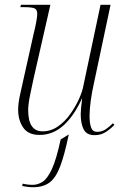

<svg xmlns="http://www.w3.org/2000/svg" viewBox="-20 -556 524 804"><path d="M376 10Q343 10 330.5 -14Q318 -38 318 -78Q318 -88 319.5 -103.5Q321 -119 324 -143H323Q289 -69 245 -30Q201 9 146 9Q98 9 77 -22Q56 -53 56 -96Q56 -123 64 -159.5Q72 -196 79 -227L121 -415Q127 -438 131.5 -462.5Q136 -487 136 -498Q136 -516 124.5 -521Q113 -526 82 -526H65L68 -536H191L121 -229Q114 -197 106 -158Q98 -119 98 -95Q98 -6 158 -6Q193 -6 222.5 -26.5Q252 -47 274 -78Q296 -109 310.5 -141Q325 -173 329 -196L401 -536H443L372 -201Q365 -171 360 -134.5Q355 -98 355 -70Q355 -40 361.5 -22Q368 -4 387 -4Q407 -4 422.5 -14.5Q438 -25 453 -40L459 -33Q444 -17 423.5 -3.5Q403 10 376 10ZM119 228Q106 228 95 226.5Q84 225 73 223L75 213Q95 218 117 218Q138 218 158 205.5Q178 193 197 152.5Q216 112 234 28L268 7Q250 94 231.5 142Q213 190 186.5 209Q160 228 119 228Z"/></svg>

Font: Noto Serif Display SemiCondensed ExtraLight
Style: Italic
Weight: 200
Width: 4
Italic angle: -12°
Designer: Monotype Design Team
Foundry: Monotype Imaging Inc.
Version: Version 2.009